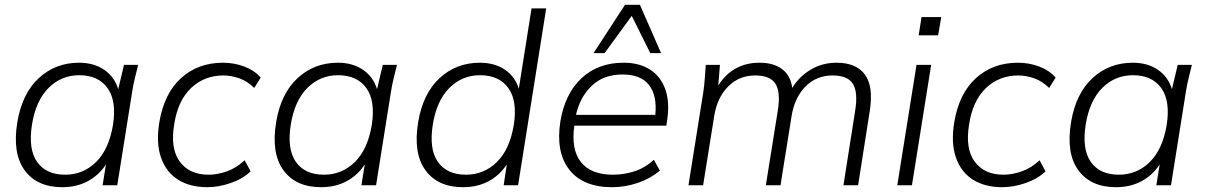

<svg xmlns="http://www.w3.org/2000/svg" viewBox="-20 -771 5016 799"><path d="M239 8Q134 8 82.5 -62.5Q31 -133 52 -262Q72 -382 141.5 -446Q211 -510 309 -510Q370 -510 413 -481Q456 -452 472 -400L496 -501H555Q548 -473 541 -444.5Q534 -416 530 -389L468 0H407L421 -87Q392 -42 345.5 -17Q299 8 239 8ZM251 -44Q326 -44 379.5 -96.5Q433 -149 450 -250Q466 -351 427.5 -404.5Q389 -458 310 -458Q235 -458 182 -405Q129 -352 113 -252Q97 -150 134.5 -97Q172 -44 251 -44Z M843 8Q770 8 720.5 -23.5Q671 -55 650 -115.5Q629 -176 643 -262Q663 -382 733.5 -446Q804 -510 908 -510Q955 -510 997 -494Q1039 -478 1065 -448L1038 -405Q1010 -433 976 -445Q942 -457 910 -457Q830 -457 775 -404.5Q720 -352 705 -254Q688 -153 728 -98.5Q768 -44 848 -44Q885 -44 924.5 -58Q964 -72 998 -104L1023 -58Q991 -27 940.5 -9.5Q890 8 843 8Z M1316 8Q1211 8 1159.5 -62.5Q1108 -133 1129 -262Q1149 -382 1218.5 -446Q1288 -510 1386 -510Q1447 -510 1490 -481Q1533 -452 1549 -400L1573 -501H1632Q1625 -473 1618 -444.5Q1611 -416 1607 -389L1545 0H1484L1498 -87Q1469 -42 1422.5 -17Q1376 8 1316 8ZM1328 -44Q1403 -44 1456.5 -96.5Q1510 -149 1527 -250Q1543 -351 1504.5 -404.5Q1466 -458 1387 -458Q1312 -458 1259 -405Q1206 -352 1190 -252Q1174 -150 1211.5 -97Q1249 -44 1328 -44Z M1907 8Q1802 8 1750.5 -62.5Q1699 -133 1720 -262Q1740 -382 1809.5 -446Q1879 -510 1977 -510Q2038 -510 2080.5 -481.5Q2123 -453 2139 -402L2192 -736H2253L2136 0H2076L2089 -87Q2060 -42 2013.5 -17Q1967 8 1907 8ZM1919 -44Q1994 -44 2047.5 -96.5Q2101 -149 2118 -250Q2134 -351 2095.5 -404.5Q2057 -458 1978 -458Q1903 -458 1850 -405Q1797 -352 1781 -252Q1765 -150 1802.5 -97Q1840 -44 1919 -44Z M2527 8Q2406 8 2349 -65Q2292 -138 2312 -266Q2331 -381 2400 -445.5Q2469 -510 2575 -510Q2642 -510 2686.5 -480.5Q2731 -451 2749 -398.5Q2767 -346 2757 -276L2753 -248H2370Q2356 -149 2397.5 -96.5Q2439 -44 2531 -44Q2576 -44 2620 -58Q2664 -72 2701 -106L2726 -61Q2687 -28 2634.5 -10Q2582 8 2527 8ZM2571 -461Q2491 -461 2442 -413.5Q2393 -366 2377 -293H2707Q2715 -373 2681 -417Q2647 -461 2571 -461ZM2450 -550 2581 -751H2643L2731 -550H2686L2609 -705L2496 -550Z M2845 0 2907 -389Q2911 -416 2913 -444.5Q2915 -473 2917 -501H2976L2969 -415Q3029 -510 3141 -510Q3199 -510 3234.5 -483.5Q3270 -457 3277 -405Q3305 -452 3353.5 -481Q3402 -510 3461 -510Q3543 -510 3579.5 -460.5Q3616 -411 3599 -306L3551 0H3490L3539 -312Q3551 -388 3529 -422.5Q3507 -457 3445 -457Q3377 -457 3331.5 -410.5Q3286 -364 3274 -287L3228 0H3167L3217 -312Q3229 -388 3207 -422.5Q3185 -457 3123 -457Q3055 -457 3009.5 -410.5Q2964 -364 2952 -287L2906 0Z M3803 -624 3815 -700H3897L3884 -624ZM3714 0 3794 -501H3855L3775 0Z M4151 8Q4078 8 4028.5 -23.5Q3979 -55 3958 -115.5Q3937 -176 3951 -262Q3971 -382 4041.5 -446Q4112 -510 4216 -510Q4263 -510 4305 -494Q4347 -478 4373 -448L4346 -405Q4318 -433 4284 -445Q4250 -457 4218 -457Q4138 -457 4083 -404.5Q4028 -352 4013 -254Q3996 -153 4036 -98.5Q4076 -44 4156 -44Q4193 -44 4232.5 -58Q4272 -72 4306 -104L4331 -58Q4299 -27 4248.5 -9.5Q4198 8 4151 8Z M4624 8Q4519 8 4467.5 -62.5Q4416 -133 4437 -262Q4457 -382 4526.5 -446Q4596 -510 4694 -510Q4755 -510 4798 -481Q4841 -452 4857 -400L4881 -501H4940Q4933 -473 4926 -444.5Q4919 -416 4915 -389L4853 0H4792L4806 -87Q4777 -42 4730.5 -17Q4684 8 4624 8ZM4636 -44Q4711 -44 4764.5 -96.5Q4818 -149 4835 -250Q4851 -351 4812.5 -404.5Q4774 -458 4695 -458Q4620 -458 4567 -405Q4514 -352 4498 -252Q4482 -150 4519.5 -97Q4557 -44 4636 -44Z"/></svg>

Font: Mulish Light
Style: Italic
Weight: 300
Italic angle: -9°
Designer: Vernon Adams
Foundry: Vernon Adams
Version: Version 3.603; ttfautohint (v1.8.3)